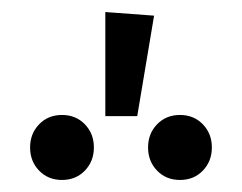

<svg xmlns="http://www.w3.org/2000/svg" viewBox="-20 -922 402 319"><path d="M236 -896 208 -729H155V-902ZM136 -677Q136 -654 121 -638.5Q106 -623 83 -623Q60 -623 45 -638.5Q30 -654 30 -677Q30 -700 45 -715.5Q60 -731 83 -731Q106 -731 121 -715.5Q136 -700 136 -677ZM332 -677Q332 -654 317 -638.5Q302 -623 279 -623Q256 -623 241 -638.5Q226 -654 226 -677Q226 -700 241 -715.5Q256 -731 279 -731Q302 -731 317 -715.5Q332 -700 332 -677Z"/></svg>

Font: Fira Sans Condensed
Style: Regular
Weight: 400
Width: 3
Designer: bBox Type GmbH & Carrois Corporate GbR & Edenspiekermann AG
Foundry: bBox Type GmbH & Carrois Corporate GbR & Edenspiekermann AG
Version: Version 4.301